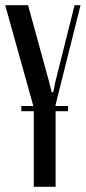

<svg xmlns="http://www.w3.org/2000/svg" viewBox="-22 -719 330 739"><path d="M167 -404 177 -364H183L191 -404L265 -699H288L192 -316V0H108V-305L-2 -699H86ZM60 -311H240V-291H60Z"/></svg>

Font: Moniqa SemBd Narrow Heading
Style: Regular
Weight: 600
Width: 4
Designer: Rajesh Rajput
Foundry: Rajesh Rajput
Version: Version 1.000